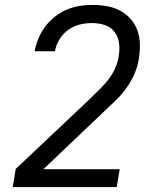

<svg xmlns="http://www.w3.org/2000/svg" viewBox="-20 -763 640 783"><path d="M32 0 44 -74 347 -360Q366 -379 385.5 -398Q405 -417 421.5 -438Q438 -459 449 -483.5Q460 -508 464 -532Q464 -533 464 -533Q464 -533 464 -534Q469 -561 465.5 -587Q462 -613 447 -633Q432 -653 407 -661Q382 -669 355 -669Q331 -669 305.5 -663Q280 -657 258 -641Q236 -625 222 -601.5Q208 -578 204 -554H121Q126 -580 136.5 -605.5Q147 -631 163.5 -653.5Q180 -676 202.5 -694Q225 -712 250.5 -723Q276 -734 302.5 -738.5Q329 -743 355 -743Q386 -743 415 -738Q444 -733 469 -720Q494 -707 512.5 -686Q531 -665 540.5 -638.5Q550 -612 550.5 -582Q551 -552 546 -522Q541 -491 528 -461Q515 -431 495.5 -404Q476 -377 452 -353.5Q428 -330 403 -307L157 -73H468L456 0Z"/></svg>

Font: Iosevka SS04 Extended Oblique
Style: Regular
Weight: 400
Width: 7
Italic angle: -9°
Monospace: yes
Designer: Belleve Invis
Foundry: Belleve Invis
Version: Version 19.0.0; ttfautohint (v1.8.4)